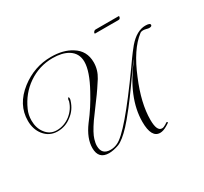

<svg xmlns="http://www.w3.org/2000/svg" viewBox="-156 -927 1312 1232"><g transform="rotate(-30 500.0 -311.0)"><path d="M705 80Q640 80 640 -38Q640 -217 795 -415Q790 -411 774 -390Q758 -369 732 -331Q712 -303 681 -259.5Q650 -216 607 -160Q579 -124 558.5 -100Q538 -76 526 -63Q469 -2 430 14Q388 29 356 29Q278 29 278 -53Q278 -124 337 -204Q369 -245 396.5 -287.5Q424 -330 447 -373Q511 -489 511 -559Q511 -623 458 -655Q414 -681 345 -681Q246 -681 164 -625Q85 -571 44 -478Q28 -443 28 -401Q28 -346 56 -309Q87 -266 139 -266Q193 -266 239 -301Q284 -337 299 -389V-390Q299 -401 302.5 -406.5Q306 -412 308 -412Q312 -412 312 -401Q312 -394 309 -386Q291 -328 245 -294Q199 -257 140 -257Q79 -257 41 -305Q7 -348 7 -411Q7 -531 115 -615Q216 -693 340 -693Q431 -693 490 -655Q561 -612 561 -526Q561 -470 530 -420Q516 -398 495.5 -367.5Q475 -337 447 -300Q375 -202 375 -202Q329 -135 318 -97Q314 -84 312 -72.5Q310 -61 310 -50Q310 15 375 15Q402 15 427 3Q507 -32 753 -377Q767 -397 788 -426.5Q809 -456 839 -493Q871 -530 902.5 -547Q934 -564 964 -564Q1000 -564 1000 -550Q1000 -538 980 -538Q972 -538 959 -542Q946 -545 938 -545Q922 -545 914 -538Q825 -470 757 -303Q691 -146 691 -24Q691 61 729 61Q741 61 757 51Q765 46 768.5 43.5Q772 41 772 41Q780 41 780 45Q780 50 758 62Q728 80 705 80ZM661 -681Q658 -681 658 -685Q658 -690 663.5 -696Q669 -702 676 -702H848Q850 -702 850 -699Q850 -693 846.5 -687Q843 -681 835 -681Z"/></g></svg>

Font: Imperial Script
Style: Regular
Weight: 400
Designer: Robert E. Leuschke
Foundry: Robert E. Leuschke
Version: Version 1.010; ttfautohint (v1.8.3)